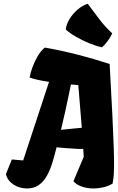

<svg xmlns="http://www.w3.org/2000/svg" viewBox="-20 -1015 643 1044"><path d="M576.2 -667Q585.4 -502.4 590.8 -392.8Q596.2 -283.2 598.4 -215.3Q600.6 -147.5 600.1 -109.4Q599.6 -71.3 597.4 -51.5Q595.2 -31.7 592.3 -16.6Q568.8 -2.9 543 3.2Q517.1 9.3 491.7 9.8Q455.6 10.3 424.8 -0.5Q394 -11.2 379.4 -29.8L435.5 -162.6L432.6 -205.1H406.7Q366.7 -207.5 337.6 -209.7Q308.6 -211.9 287.6 -213.9Q277.3 -172.9 265.4 -132.8Q253.4 -92.8 235.6 -60.3Q217.8 -27.8 190.9 -8.8Q164.1 10.3 124.5 9.8Q84.5 8.8 52.7 -12Q21 -32.7 12.2 -68.4L44.4 -147.9L106 -142.6L246.6 -569.8Q213.9 -574.7 185.8 -580.8Q157.7 -586.9 141.1 -593.8Q145.5 -619.1 156.7 -649.9Q168 -680.7 184.8 -709.5Q201.7 -738.3 223.6 -756.3Q315.4 -740.2 404.5 -717.3Q493.7 -694.3 576.2 -667ZM365.7 -555.7Q362.3 -538.6 354.2 -500Q346.2 -461.4 335.2 -411.1Q324.2 -360.8 311.5 -309.1Q340.3 -312 371.8 -315.2Q403.3 -318.4 424.8 -320.3L405.8 -552.2Q396.5 -553.2 386.5 -554.2Q376.5 -555.2 365.7 -555.7ZM534.2 -757.8Q502 -764.6 463.6 -780.5Q425.3 -796.4 391.1 -816.4Q356.9 -836.4 337.4 -855Q340.8 -882.8 357.9 -911.1Q375 -939.5 401.1 -962.2Q427.2 -984.9 457 -994.6Q491.2 -949.2 520.3 -910.4Q549.3 -871.6 590.3 -833.5Q579.1 -809.1 562.7 -788.1Q546.4 -767.1 534.2 -757.8Z"/></svg>

Font: Fruktur
Style: Italic
Weight: 400
Italic angle: -8°
Designer: Viktoriya Grabowska, Eben Sorkin
Foundry: Viktoriya Grabowska
Version: Version 1.008; ttfautohint (v1.8.4.7-5d5b)